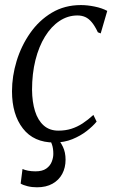

<svg xmlns="http://www.w3.org/2000/svg" viewBox="-20 -566 474 776"><path d="M199 10Q116.5 10 72.5 -46.8Q28.5 -103.5 28.5 -197Q28.5 -258 47.2 -319.5Q66 -381 101.8 -432.2Q137.5 -483.5 189.2 -514.5Q241 -545.5 307 -545.5Q333 -545.5 362.5 -539.5Q392 -533.5 413.5 -522L387 -431L375.5 -435.5Q363.5 -461 351 -476Q338.5 -491 324.5 -497.2Q310.5 -503.5 293 -503.5Q254 -503.5 220.5 -481.2Q187 -459 162 -418.5Q137 -378 123.2 -323Q109.5 -268 109.5 -203Q110 -154 121.5 -117Q133 -80 156.5 -59Q180 -38 216 -38Q244.5 -38 268.2 -45.5Q292 -53 313.8 -67.2Q335.5 -81.5 357.5 -101.5L370.5 -74.5Q355.5 -56 330.5 -36.5Q305.5 -17 272.5 -3.5Q239.5 10 199 10ZM129.5 191Q109 191 91 186.5Q73 182 63.5 176L71 117Q79.5 121 93.2 123.8Q107 126.5 123.5 126.5Q151 126.5 166.8 115.5Q182.5 104.5 189 88Q195.5 71.5 195.5 56Q195.5 34 190.2 18.5Q185 3 174.5 -12L193 -13.5L207.5 -12Q223.5 5 234.2 27.2Q245 49.5 245 79.5Q245 111.5 231.5 136.8Q218 162 192.2 176.5Q166.5 191 129.5 191Z"/></svg>

Font: Merriweather 72pt Light
Style: Italic
Weight: 300
Italic angle: -7.8°
Version: Version 2.101